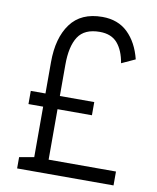

<svg xmlns="http://www.w3.org/2000/svg" viewBox="-88 -863 761 931"><g transform="rotate(10 292.5 -397.5)"><path d="M203.6 -68.4H535.2V0H60.5V-55.7L132.8 -68.4V-316.9H60.5V-381.8H132.8V-536.1Q132.8 -655.3 184.3 -725.3Q235.8 -795.4 340.8 -795.4Q418 -795.4 466.6 -748.3Q515.1 -701.2 535.2 -620.6L468.3 -589.8Q458 -651.9 428 -686.8Q397.9 -721.7 340.8 -721.7Q265.6 -721.7 234.6 -674.1Q203.6 -626.5 203.6 -536.1V-381.8H373V-316.9H203.6Z"/></g></svg>

Font: Decalotype Light
Style: Regular
Weight: 300
Designer: Alfredo Marco Pradil
Foundry: Alfredo Marco Pradil
Version: Version 1.0